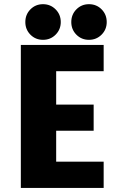

<svg xmlns="http://www.w3.org/2000/svg" viewBox="-20 -920 610 940"><path d="M104 -812Q104 -849 129 -874.2Q154 -899.5 190.5 -899.5Q227 -899.5 252.2 -874.2Q277.5 -849 277.5 -812Q277.5 -775.5 252.2 -750.2Q227 -725 190.5 -725Q154 -725 129 -750.2Q104 -775.5 104 -812ZM329 -812Q329 -849 354 -874.2Q379 -899.5 415.5 -899.5Q452.5 -899.5 477.5 -874.2Q502.5 -849 502.5 -812Q502.5 -775.5 477.2 -750.2Q452 -725 415.5 -725Q379 -725 354 -750.2Q329 -775.5 329 -812ZM487.5 -571.5H255V-408H438.5V-280H255V-128.5H487.5V0H82V-700H487.5Z"/></svg>

Font: League Mono Narrow ExtraBold
Style: Regular
Weight: 800
Width: 3
Designer: Tyler Finck
Foundry: The League of Moveable Type / Tyler Finck
Version: Version 2.210